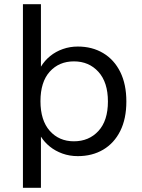

<svg xmlns="http://www.w3.org/2000/svg" viewBox="-20 -728 672 910"><path d="M88.7 162V-708H174V-412Q191.7 -441.2 217.9 -462.4Q244.2 -483.7 277.7 -495.5Q311.2 -507.4 348.9 -507.4Q417 -507.4 469 -476.3Q521 -445.3 550 -386.9Q578.9 -328.4 578.9 -247Q578.9 -165.3 550 -107.3Q521 -49.3 469 -18.6Q417 12 348.9 12Q309.8 12 275.9 -0.2Q242 -12.5 216.2 -33.3Q190.3 -54.2 174 -80.5V162ZM330.3 -58.3Q401.5 -58.3 446.5 -107.2Q491.5 -156.1 491.5 -247Q491.5 -337.9 446.5 -387.5Q401.5 -437.1 330.3 -437.1Q259.9 -437.1 215.8 -388.4Q171.8 -339.6 171.8 -248.4Q171.8 -157.6 215.8 -107.9Q259.9 -58.3 330.3 -58.3Z"/></svg>

Font: Atkinson Hyperlegible Mono ExtraLight
Style: Regular
Weight: 200
Monospace: yes
Designer: Elliott Scott, Megan Eiswerth, Linus Boman, Theodore Petrosky, Letters from Sweden
Foundry: Applied Design Works, Letters from Sweden
Version: Version 2.001